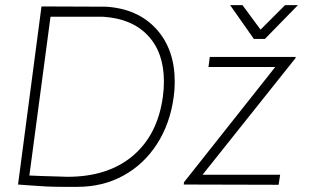

<svg xmlns="http://www.w3.org/2000/svg" viewBox="-20 -716 1248 745"><path d="M658 -399Q658 -367 654 -340Q640 -236 589 -157Q538 -78 458.5 -34.5Q379 9 281 9H221Q187 9 158.5 7.5Q130 6 90 3L50 0L141 -691L392 -690Q515 -682 586.5 -603.5Q658 -525 658 -399ZM612 -341Q616 -369 616 -400Q616 -512 554 -578Q492 -644 380 -651H176L94 -35L142 -33Q241 -30 242 -30Q399 -30 495.5 -111.5Q592 -193 612 -341ZM694 -9 1048 -456H789L794 -495H1127V-491L766 -38H1067L1061 1L693 0ZM873 -696H921L991 -601L1086 -696H1136L1008 -565H965Z"/></svg>

Font: Bellota Text Light
Style: Italic
Weight: 300
Italic angle: -7.5°
Designer: Kemie Guaida
Foundry: Kemie Guaida
Version: Version 4.001